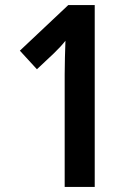

<svg xmlns="http://www.w3.org/2000/svg" viewBox="-20 -734 531 754"><path d="M352 0H234V-442Q234 -475 235 -508.5Q236 -542 237 -574Q220 -552 192 -525L125 -462L58 -535L248 -714H352Z"/></svg>

Font: Noto Sans Thai Looped Condensed SemiBold
Style: Regular
Weight: 600
Width: 3
Designer: Sasikarn Vongin, Ben Mitchell
Foundry: The Fontpad Ltd
Version: Version 1.001; ttfautohint (v1.8.4.7-5d5b)